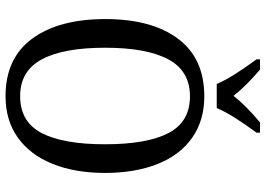

<svg xmlns="http://www.w3.org/2000/svg" viewBox="-156 -816 981 710"><g transform="rotate(90 335.0 -460.5)"><path d="M50 -359Q50 -530 122.5 -627.5Q195 -725 336 -725Q425 -725 489 -680Q553 -635 586 -552Q619 -469 619 -358Q619 -247 585.5 -164Q552 -81 488.5 -35.5Q425 10 335 10Q195 10 122.5 -88.5Q50 -187 50 -359ZM513 -358Q513 -513 471.5 -592.5Q430 -672 336 -672Q242 -672 199 -592Q156 -512 156 -358Q156 -204 199 -124Q242 -44 335 -44Q430 -44 471.5 -123.5Q513 -203 513 -358ZM199 -918V-931H237Q299 -878 334 -833Q367 -876 432 -931H470V-918Q402 -826 379 -771H290Q267 -826 199 -918Z"/></g></svg>

Font: Noto Serif Narrow
Style: Regular
Weight: 400
Width: 4
Designer: Monotype Design Team
Foundry: Monotype Imaging Inc.
Version: Version 1.001